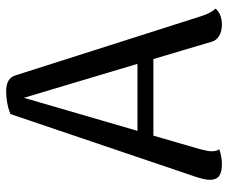

<svg xmlns="http://www.w3.org/2000/svg" viewBox="-80 -668 758 639"><g transform="rotate(-90 299.5 -348.0)"><path d="M591 -10Q572 11 537 11Q515 11 499.5 1.5Q484 -8 480 -25L423 -217H168L122 -58Q116 -34 116 -23Q116 -6 123 2Q98 11 73 11Q46 11 33.5 1.5Q21 -8 21 -29Q21 -46 32 -79L240 -693Q276 -707 316 -707Q360 -707 369 -675L565 -60Q575 -27 591 -10ZM407 -270 294 -648 184 -270Z"/></g></svg>

Font: Arima Madurai Medium
Style: Regular
Weight: 500
Designer: Joana Correia and Natanael Gama
Foundry: NDISCOVER
Version: Version 1.020